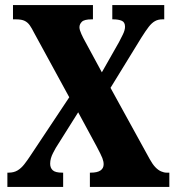

<svg xmlns="http://www.w3.org/2000/svg" viewBox="-20 -734 695 754"><path d="M9 0V-56H14Q34 -56 48.5 -64.5Q63 -73 75.5 -89Q88 -105 101 -125L252 -352L114 -605Q105 -623 97 -634.5Q89 -646 77 -652Q65 -658 43 -658H31V-714H345V-658H340Q311 -658 301.5 -648.5Q292 -639 292 -627Q292 -617 299.5 -600.5Q307 -584 315 -570L380 -450L447 -568Q454 -581 462.5 -598.5Q471 -616 471 -629Q471 -647 458 -652.5Q445 -658 425 -658H421V-714H625V-658H617Q601 -658 588.5 -651Q576 -644 564 -628.5Q552 -613 535 -586L414 -389L568 -109Q579 -89 590 -77.5Q601 -66 612.5 -61Q624 -56 634 -56H645V0H333V-56H337Q362 -56 374.5 -64.5Q387 -73 387 -89Q387 -100 382 -113Q377 -126 360 -158L287 -293L199 -153Q194 -144 188.5 -133.5Q183 -123 180 -112.5Q177 -102 177 -91Q177 -75 187 -65.5Q197 -56 224 -56H228V0Z"/></svg>

Font: Noto Serif Khmer ExtraCondensed Black
Style: Regular
Weight: 900
Width: 2
Designer: Danh Hong and the Monotype Design Team
Foundry: Monotype Imaging Inc.
Version: Version 2.004